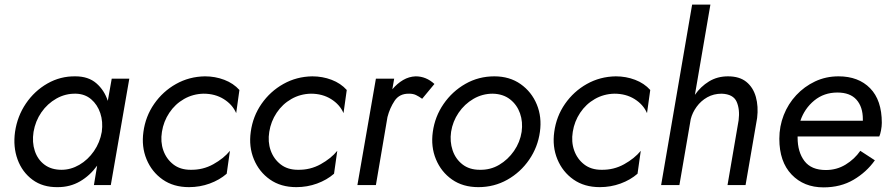

<svg xmlns="http://www.w3.org/2000/svg" viewBox="-20 -800 3842 830"><path d="M45 -230Q55 -298 92 -352.5Q129 -407 185 -439Q241 -471 306 -470Q362 -470 396.5 -440Q431 -410 446 -364L463 -460H539L459 0H386L400 -84Q369 -41 326 -16Q283 9 230 9Q165 10 120.5 -23Q76 -56 56 -110.5Q36 -165 45 -230ZM125 -230Q118 -185 130.5 -147.5Q143 -110 172.5 -88Q202 -66 246 -66Q286 -66 323 -87.5Q360 -109 386 -146.5Q412 -184 420 -230Q426 -274 413.5 -311Q401 -348 374 -371Q347 -394 308 -395Q263 -396 224 -374Q185 -352 159 -314.5Q133 -277 125 -230Z M680 -230Q673 -187 686 -150Q699 -113 729 -89.5Q759 -66 804 -66Q857 -65 902 -90Q947 -115 974 -148L960 -49Q929 -22 886.5 -6.5Q844 9 797 9Q730 9 683 -24Q636 -57 613.5 -111.5Q591 -166 600 -230Q609 -297 646.5 -351Q684 -405 741 -437Q798 -469 866 -470Q910 -470 949.5 -455Q989 -440 1015 -411L1001 -311Q985 -348 947.5 -371.5Q910 -395 860 -395Q814 -394 775.5 -372Q737 -350 712 -312.5Q687 -275 680 -230Z M1144 -230Q1137 -187 1150 -150Q1163 -113 1193 -89.5Q1223 -66 1268 -66Q1321 -65 1366 -90Q1411 -115 1438 -148L1424 -49Q1393 -22 1350.5 -6.5Q1308 9 1261 9Q1194 9 1147 -24Q1100 -57 1077.5 -111.5Q1055 -166 1064 -230Q1073 -297 1110.5 -351Q1148 -405 1205 -437Q1262 -469 1330 -470Q1374 -470 1413.5 -455Q1453 -440 1479 -411L1465 -311Q1449 -348 1411.5 -371.5Q1374 -395 1324 -395Q1278 -394 1239.5 -372Q1201 -350 1176 -312.5Q1151 -275 1144 -230Z M1805 -373Q1791 -383 1778.5 -389Q1766 -395 1749 -395Q1707 -396 1686 -364.5Q1665 -333 1655 -294L1605 0H1525L1605 -460H1684L1676 -414Q1697 -439 1722.5 -454Q1748 -469 1777 -470Q1822 -470 1858 -437Z M1851 -230Q1860 -296 1897.5 -350.5Q1935 -405 1992 -437.5Q2049 -470 2117 -470Q2183 -470 2230.5 -436.5Q2278 -403 2300.5 -348.5Q2323 -294 2314 -230Q2305 -164 2267.5 -109.5Q2230 -55 2173 -23Q2116 9 2048 9Q1981 9 1934 -24Q1887 -57 1864.5 -111.5Q1842 -166 1851 -230ZM1930 -230Q1924 -188 1936.5 -150.5Q1949 -113 1979 -89.5Q2009 -66 2054 -66Q2100 -65 2138 -87.5Q2176 -110 2202 -147.5Q2228 -185 2235 -230Q2241 -273 2228 -310Q2215 -347 2185 -370.5Q2155 -394 2110 -395Q2065 -395 2026.5 -372.5Q1988 -350 1962.5 -312.5Q1937 -275 1930 -230Z M2456 -230Q2449 -187 2462 -150Q2475 -113 2505 -89.5Q2535 -66 2580 -66Q2633 -65 2678 -90Q2723 -115 2750 -148L2736 -49Q2705 -22 2662.5 -6.5Q2620 9 2573 9Q2506 9 2459 -24Q2412 -57 2389.5 -111.5Q2367 -166 2376 -230Q2385 -297 2422.5 -351Q2460 -405 2517 -437Q2574 -469 2642 -470Q2686 -470 2725.5 -455Q2765 -440 2791 -411L2777 -311Q2761 -348 2723.5 -371.5Q2686 -395 2636 -395Q2590 -394 2551.5 -372Q2513 -350 2488 -312.5Q2463 -275 2456 -230Z M3173 -280Q3179 -327 3164.5 -360Q3150 -393 3100 -395Q3065 -395 3037.5 -379.5Q3010 -364 2991.5 -338.5Q2973 -313 2966 -285L2917 0H2838L2972 -780H3051L2984 -390Q3009 -426 3045 -448Q3081 -470 3127 -470Q3177 -470 3206.5 -446Q3236 -422 3247.5 -381Q3259 -340 3253 -290L3203 0H3125Z M3540 10Q3455 10 3402 -45.5Q3349 -101 3349 -200Q3349 -254 3368 -302.5Q3387 -351 3422 -388.5Q3457 -426 3503.5 -448Q3550 -470 3605 -470Q3691 -470 3741.5 -418.5Q3792 -367 3792 -269Q3792 -254 3788.5 -236Q3785 -218 3781 -210H3428Q3428 -208 3428 -205Q3428 -143 3457.5 -104Q3487 -65 3550 -65Q3597 -65 3635.5 -88.5Q3674 -112 3699 -148L3762 -107Q3726 -56 3670 -23Q3614 10 3540 10ZM3600 -400Q3542 -400 3500 -365.5Q3458 -331 3440 -278H3710Q3710 -281 3710 -285Q3710 -338 3682.5 -369Q3655 -400 3600 -400Z"/></svg>

Font: Jost*
Style: Italic
Weight: 400
Italic angle: -10°
Version: Version 3.7